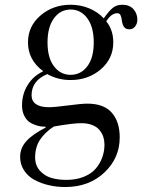

<svg xmlns="http://www.w3.org/2000/svg" viewBox="-20 -459 606 787"><path d="M62.5 183.6Q62.5 147.5 88.4 119.1Q114.3 90.8 167 64V60.5Q158.2 60.5 148.4 59.3Q138.7 58.1 123.8 53Q108.9 47.9 97.9 39.3Q86.9 30.8 78.6 13.7Q70.3 -3.4 70.3 -26.4Q70.3 -73.2 93.3 -110.4Q116.2 -147.5 155.8 -166V-168Q94.7 -213.9 94.7 -285.2Q94.7 -351.6 146 -395.5Q197.3 -439.5 269.5 -439.5Q310.1 -439.5 345.5 -424.8Q380.9 -410.2 405.3 -383.8Q426.3 -413.6 441.9 -426.5Q457.5 -439.5 481.4 -439.5Q510.7 -439.5 526.9 -421.6Q543 -403.8 543 -377.9Q543 -362.3 533.9 -350.6Q524.9 -338.9 510.7 -338.9Q495.6 -338.9 488.8 -348.1Q481.9 -357.4 479.5 -375Q477.5 -390.6 473.6 -397.7Q469.7 -404.8 460.4 -404.8Q436.5 -404.8 415.5 -371.6Q444.3 -336.4 444.3 -285.2Q444.3 -218.8 393.1 -174.8Q341.8 -130.9 269.5 -130.9Q217.3 -130.9 173.8 -155.3Q109.4 -128.4 109.4 -68.4Q109.4 -44.9 127.4 -32.2Q145.5 -19.5 180.7 -19.5Q202.6 -19.5 259.3 -26.9Q314.5 -34.2 337.9 -34.2Q405.8 -34.2 438.2 2.9Q470.7 40 470.7 104Q470.7 189 407.7 248.3Q344.7 307.6 247.1 307.6Q212.9 307.6 180.9 300.3Q148.9 293 121.8 278.6Q94.7 264.2 78.6 239.5Q62.5 214.8 62.5 183.6ZM124 186Q124 219.2 143.6 240.7Q163.1 262.2 190.4 270.3Q217.8 278.3 252 278.3Q292.5 278.3 323.7 265.6Q355 252.9 372.8 231.7Q390.6 210.4 399.4 185.5Q408.2 160.6 408.2 133.8Q408.2 117.2 403.6 102.5Q398.9 87.9 388.4 74.7Q377.9 61.5 358.6 53.7Q339.4 45.9 313 45.9Q278.3 45.9 200.7 59.6Q164.1 83.5 144 113.8Q124 144 124 186ZM201.2 -384Q174.8 -348.1 174.8 -285.2Q174.8 -222.2 201.2 -187.3Q227.5 -152.3 269.5 -152.3Q311.5 -152.3 337.9 -187.3Q364.3 -222.2 364.3 -285.2Q364.3 -348.1 337.9 -384Q311.5 -419.9 269.5 -419.9Q227.5 -419.9 201.2 -384Z"/></svg>

Font: Theano Didot
Style: Regular
Weight: 400
Designer: Alexey Kryukov
Version: Version 2.0